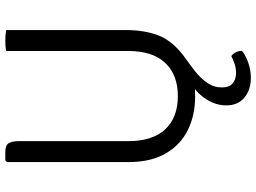

<svg xmlns="http://www.w3.org/2000/svg" viewBox="-138 -588 943 706"><g transform="rotate(-90 333.0 -234.5)"><path d="M90.5 -233V-680L96.5 -686H127.5Q152.5 -686 160 -673.5Q167.5 -661 167.5 -636.5V-234Q167.5 -144.5 211 -98Q254.5 -51.5 333 -51.5Q411.5 -51.5 455.2 -98Q499 -144.5 499 -234V-683Q506.5 -684.5 516.5 -685.2Q526.5 -686 536.5 -686Q547 -686 557.2 -685.2Q567.5 -684.5 576 -683V-243.5Q576 -171 554.5 -118.8Q533 -66.5 470 -22Q448.5 -7 424 12.2Q399.5 31.5 382.2 56Q365 80.5 365 111Q365 137 379.8 149.8Q394.5 162.5 418 162.5Q435.5 162.5 451.8 157Q468 151.5 480.5 145Q488.5 151 494 161.2Q499.5 171.5 499.5 184.5Q482.5 198 455.5 207.5Q428.5 217 400 217Q357 217 328 193.5Q299 170 299 126.5Q299 88.5 320.8 54.2Q342.5 20 380 -5L385 8Q373 10.5 358.8 11.2Q344.5 12 332 12Q262 12 207.5 -15.2Q153 -42.5 121.8 -97Q90.5 -151.5 90.5 -233Z"/></g></svg>

Font: Signika SC
Style: Regular
Weight: 300
Designer: Anna Giedryś
Foundry: Anna Giedryś
Version: Version 2.000